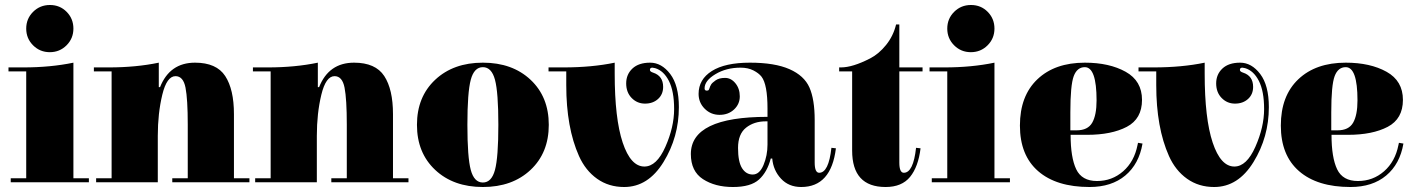

<svg xmlns="http://www.w3.org/2000/svg" viewBox="-20 -739 5656 769"><path d="M85 -453H14V-469H74Q183 -469 274 -488V-25H336V-9H23V-25H85ZM179.5 -530Q140 -530 112.5 -557.5Q85 -585 85 -624.5Q85 -664 112.5 -691.5Q140 -719 180 -719Q220 -719 247 -691.5Q274 -664 274 -624.5Q274 -585 246.5 -557.5Q219 -530 179.5 -530Z M427 -453H356V-469H416Q525 -469 616 -488V-390H621Q660 -488 761 -488Q847 -488 882 -434.5Q917 -381 917 -282V-25H979V-9H670V-25H732V-240Q732 -342 723 -388Q714 -434 683 -434Q648 -434 630 -359.5Q612 -285 612 -195V-9H365V-25H427Z M1064 -453H993V-469H1053Q1162 -469 1253 -488V-390H1258Q1297 -488 1398 -488Q1484 -488 1519 -434.5Q1554 -381 1554 -282V-25H1616V-9H1307V-25H1369V-240Q1369 -342 1360 -388Q1351 -434 1320 -434Q1285 -434 1267 -359.5Q1249 -285 1249 -195V-9H1002V-25H1064Z M2105 -58.5Q2032 10 1914 10Q1796 10 1723 -58.5Q1650 -127 1650 -239Q1650 -351 1723 -419.5Q1796 -488 1914 -488Q2032 -488 2105 -419.5Q2178 -351 2178 -239Q2178 -127 2105 -58.5ZM1962.5 -58.5Q1976 -109 1976 -239Q1976 -369 1962.5 -419.5Q1949 -470 1914 -470Q1879 -470 1865.5 -419.5Q1852 -369 1852 -239Q1852 -109 1865.5 -58.5Q1879 -8 1914 -8Q1949 -8 1962.5 -58.5Z M2480 10Q2418 10 2371.5 -23Q2325 -56 2299 -114Q2248 -228 2248 -398V-453H2177V-469H2237Q2351 -469 2442 -488V-444Q2442 -264 2474 -168Q2506 -72 2561 -72Q2610 -72 2645 -151Q2680 -230 2680 -302Q2680 -374 2659 -415Q2638 -456 2604 -466Q2596 -468 2593 -468Q2583 -468 2583 -459Q2583 -452 2596 -448Q2636 -435 2636 -391Q2636 -361 2615.5 -342.5Q2595 -324 2563.5 -324Q2532 -324 2510 -346.5Q2488 -369 2488 -405Q2488 -441 2513 -464.5Q2538 -488 2584 -488Q2630 -488 2664.5 -442.5Q2699 -397 2699 -310Q2699 -190 2637.5 -90Q2576 10 2480 10Z M3054 -160V-253Q3050 -253 3047 -253Q3000 -253 2968 -227.5Q2936 -202 2936 -146.5Q2936 -91 2952 -65.5Q2968 -40 2995 -40Q3022 -40 3038 -78Q3054 -116 3054 -160ZM3261 -47Q3299 -47 3310 -147L3328 -145Q3309 10 3189 10Q3139 10 3108 -23.5Q3077 -57 3073 -104H3067Q3053 -50 3020 -20Q2987 10 2915.5 10Q2844 10 2795.5 -21.5Q2747 -53 2747 -122Q2747 -271 3054 -271V-304Q3054 -401 3030 -432Q3019 -446 2997.5 -457Q2976 -468 2946 -468Q2889 -468 2845.5 -442Q2802 -416 2802 -385Q2802 -376 2811 -376Q2817 -376 2819 -379.5Q2821 -383 2822 -386.5Q2823 -390 2824 -392.5Q2825 -395 2828.5 -401Q2832 -407 2846 -417Q2860 -427 2884 -427Q2908 -427 2925.5 -405.5Q2943 -384 2943 -353Q2943 -322 2920 -300.5Q2897 -279 2862 -279Q2827 -279 2802.5 -303.5Q2778 -328 2778 -363Q2778 -421 2831 -454.5Q2884 -488 2983.5 -488Q3083 -488 3142 -462Q3201 -436 3222 -388.5Q3243 -341 3243 -258V-88Q3243 -47 3261 -47Z M3600 -47Q3638 -47 3649 -147L3667 -145Q3658 -71 3625 -30.5Q3592 10 3527 10Q3393 10 3393 -136V-453H3341V-469H3348Q3395 -469 3465 -505Q3500 -523 3529 -559Q3558 -595 3569 -641H3582V-469H3675V-453H3582V-88Q3582 -47 3600 -47Z M3774 -453H3703V-469H3763Q3872 -469 3963 -488V-25H4025V-9H3712V-25H3774ZM3868.5 -530Q3829 -530 3801.5 -557.5Q3774 -585 3774 -624.5Q3774 -664 3801.5 -691.5Q3829 -719 3869 -719Q3909 -719 3936 -691.5Q3963 -664 3963 -624.5Q3963 -585 3935.5 -557.5Q3908 -530 3868.5 -530Z M4536 -158 4538 -167 4556 -164Q4542 -82 4487 -36Q4432 10 4344 10Q4211 10 4138 -53.5Q4065 -117 4065 -236Q4065 -355 4135 -421.5Q4205 -488 4325 -488Q4423 -488 4488.5 -451.5Q4554 -415 4554 -339Q4554 -263 4493 -231Q4432 -199 4334 -199H4268Q4268 -108 4290.5 -61Q4313 -14 4373.5 -14Q4434 -14 4478.5 -53Q4523 -92 4536 -158ZM4267 -289V-217H4292Q4337 -217 4354.5 -247.5Q4372 -278 4372 -337Q4372 -470 4325 -470Q4294 -470 4280.5 -434Q4267 -398 4267 -289Z M4843 10Q4781 10 4734.5 -23Q4688 -56 4662 -114Q4611 -228 4611 -398V-453H4540V-469H4600Q4714 -469 4805 -488V-444Q4805 -264 4837 -168Q4869 -72 4924 -72Q4973 -72 5008 -151Q5043 -230 5043 -302Q5043 -374 5022 -415Q5001 -456 4967 -466Q4959 -468 4956 -468Q4946 -468 4946 -459Q4946 -452 4959 -448Q4999 -435 4999 -391Q4999 -361 4978.5 -342.5Q4958 -324 4926.5 -324Q4895 -324 4873 -346.5Q4851 -369 4851 -405Q4851 -441 4876 -464.5Q4901 -488 4947 -488Q4993 -488 5027.5 -442.5Q5062 -397 5062 -310Q5062 -190 5000.5 -90Q4939 10 4843 10Z M5581 -158 5583 -167 5601 -164Q5587 -82 5532 -36Q5477 10 5389 10Q5256 10 5183 -53.5Q5110 -117 5110 -236Q5110 -355 5180 -421.5Q5250 -488 5370 -488Q5468 -488 5533.5 -451.5Q5599 -415 5599 -339Q5599 -263 5538 -231Q5477 -199 5379 -199H5313Q5313 -108 5335.5 -61Q5358 -14 5418.5 -14Q5479 -14 5523.5 -53Q5568 -92 5581 -158ZM5312 -289V-217H5337Q5382 -217 5399.5 -247.5Q5417 -278 5417 -337Q5417 -470 5370 -470Q5339 -470 5325.5 -434Q5312 -398 5312 -289Z"/></svg>

Font: Elsie Black
Style: Regular
Weight: 900
Designer: Alejandro Inler
Foundry: Alejandro Inler
Version: 1.002